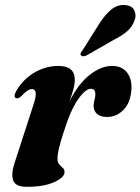

<svg xmlns="http://www.w3.org/2000/svg" viewBox="-20 -728 556 760"><path d="M43.5 -339.5Q32 -345 44 -367Q69 -412 114.2 -439.5Q159.5 -467 211.5 -467Q276 -467 276 -412.5Q276 -393.5 269.8 -372Q263.5 -350.5 255 -327Q291 -397.5 335.8 -432.2Q380.5 -467 423.5 -467Q463.5 -467 483.5 -440Q503.5 -413 500 -371.5Q496 -320.5 468.5 -292.8Q441 -265 404 -265Q377.5 -265 364 -277.2Q350.5 -289.5 350.5 -308.5Q350.5 -321 354 -332.5Q357.5 -344 357.5 -355Q357.5 -376.5 340 -376.5Q318 -376.5 288.5 -334.2Q259 -292 230.5 -200.5Q219 -164.5 213.2 -140.5Q207.5 -116.5 207.5 -100Q207.5 -85 214.5 -77.2Q221.5 -69.5 228.5 -63.5Q235.5 -57.5 235.5 -46.5Q235.5 -26 194.8 -7.2Q154 11.5 85.5 11.5Q41.5 11.5 32.2 -13.8Q23 -39 38 -84L112 -312Q124 -347.5 121.2 -361.5Q118.5 -375.5 107 -375.5Q99 -375.5 89.2 -369.5Q79.5 -363.5 64 -347Q51.5 -336 43.5 -339.5ZM375.5 -638Q398 -672.5 422.2 -691.5Q446.5 -710.5 474.5 -708Q502.5 -706 511.5 -687.2Q520.5 -668.5 513 -648.5Q504.5 -623 484 -605Q463.5 -587 432.5 -571.5L321.5 -508Q306 -502 300.5 -509Q297 -513.5 299.5 -518.2Q302 -523 306.5 -528.5Z"/></svg>

Font: Fraunces 72pt
Style: Bold Italic
Weight: 700
Italic angle: -16°
Version: Version 1.000;[b76b70a41]